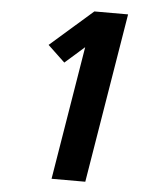

<svg xmlns="http://www.w3.org/2000/svg" viewBox="-53 -781 705 828"><g transform="rotate(5 300.0 -367.5)"><path d="M201 0 296 -578 212 -504 138 -574 322 -735H468L347 0Z"/></g></svg>

Font: Iosevka Aile Heavy Oblique
Style: Regular
Weight: 900
Italic angle: -9°
Designer: Belleve Invis
Foundry: Belleve Invis
Version: Version 31.1.0; ttfautohint (v1.8.4)